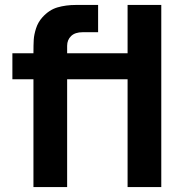

<svg xmlns="http://www.w3.org/2000/svg" viewBox="-20 -755 751 775"><path d="M495 -735H631V0H495V-435H251V0H115V-435H30V-540H115Q115 -574 116.2 -594.8Q117.5 -615.5 125.5 -640.5Q133.5 -665.5 151 -685Q178.5 -715.5 212.2 -725.2Q246 -735 286 -735H309H376V-625H314Q283 -625 267 -609.5Q251 -594 251 -570V-540H495Z"/></svg>

Font: Hauora ExtraBold
Style: Regular
Weight: 800
Designer: Wayne Shih
Foundry: WCYS
Version: Version 1.001